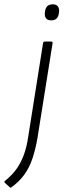

<svg xmlns="http://www.w3.org/2000/svg" viewBox="-68 -674 302 887"><path d="M131 -475Q132 -482 139 -482H169Q176 -482 175 -475L105 -36Q96 16 82 58Q68 100 44.5 132.5Q21 165 -15 191Q-19 195 -23 191L-46 170Q-48 167 -47.5 165Q-47 163 -43 160Q-13 136 7.5 107.5Q28 79 41.5 43Q55 7 62 -40ZM169 -580Q152 -580 145 -589Q138 -598 139 -613L140 -621Q142 -637 150.5 -645.5Q159 -654 176 -654Q192 -654 199 -645Q206 -636 205 -621L204 -613Q202 -597 193.5 -588.5Q185 -580 169 -580Z"/></svg>

Font: Sofia Sans ExtraLight
Style: Italic
Weight: 250
Italic angle: -9°
Version: Version 4.100-B